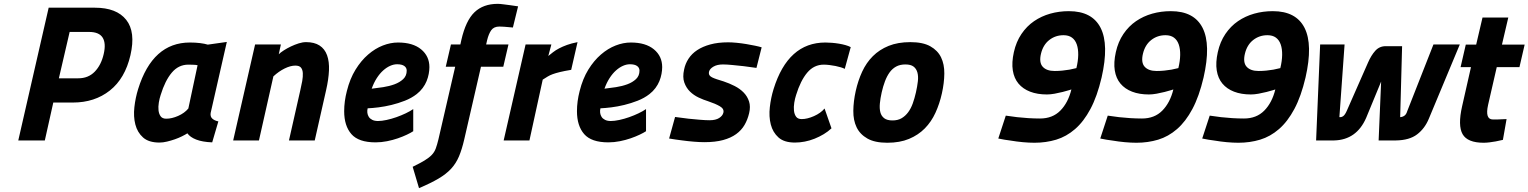

<svg xmlns="http://www.w3.org/2000/svg" viewBox="-20 -730 7945 998"><path d="M257 -197 213 0H75L233 -690H473Q586 -690 636 -627Q686 -564 658 -443Q630 -322 551 -259.5Q472 -197 359 -197ZM387 -323Q439 -323 472.5 -357.5Q506 -392 519 -449Q532 -505 513.5 -534.5Q495 -564 443 -564H342L286 -323Z M1075 -143Q1072 -124 1083.5 -113.5Q1095 -103 1115 -99L1083 10Q1032 8 1000 -4.5Q968 -17 954 -37Q943 -30 926 -21.5Q909 -13 889 -6Q869 1 848 6Q827 11 809 11Q753 11 723.5 -15.5Q694 -42 683.5 -83Q673 -124 678.5 -173Q684 -222 698 -267Q773 -509 967 -509Q996 -509 1020 -506Q1044 -503 1060 -498L1159 -512ZM844 -113Q873 -113 906 -127.5Q939 -142 959 -166L1007 -391Q998 -393 983 -393.5Q968 -394 959 -394Q908 -394 873 -352.5Q838 -311 815 -236Q809 -218 805.5 -196.5Q802 -175 804 -156.5Q806 -138 815 -125.5Q824 -113 844 -113Z M1192 0 1306 -499H1440L1429 -448Q1438 -457 1455 -468Q1472 -479 1492 -488.5Q1512 -498 1532.5 -504.5Q1553 -511 1571 -511Q1614 -511 1641 -493.5Q1668 -476 1680 -443Q1692 -410 1690 -364Q1688 -318 1675 -261L1616 0H1482L1541 -261Q1547 -286 1551 -309Q1555 -332 1554 -350Q1553 -368 1544.5 -378.5Q1536 -389 1515 -389Q1490 -389 1459.5 -374Q1429 -359 1401 -333L1326 0Z M2128 -48Q2116 -40 2095 -30Q2074 -20 2048 -11Q2022 -2 1992 4Q1962 10 1932 10Q1844 10 1806.5 -33Q1769 -76 1769 -152Q1769 -203 1783 -257Q1799 -321 1828 -368Q1857 -415 1893.5 -446.5Q1930 -478 1970 -493.5Q2010 -509 2049 -509Q2126 -509 2169 -473.5Q2212 -438 2212 -381Q2212 -365 2208.5 -346Q2205 -327 2197.5 -308.5Q2190 -290 2177 -272.5Q2164 -255 2146 -241Q2119 -220 2084.5 -206.5Q2050 -193 2015 -184.5Q1980 -176 1947.5 -172Q1915 -168 1891 -167Q1888 -155 1889.5 -143.5Q1891 -132 1897 -122.5Q1903 -113 1915 -107Q1927 -101 1945 -101Q1964 -101 1989.5 -106.5Q2015 -112 2040.5 -121Q2066 -130 2089 -141Q2112 -152 2128 -163ZM2044 -396Q2027 -396 2008.5 -388Q1990 -380 1972 -364Q1954 -348 1938.5 -324Q1923 -300 1912 -269Q1940 -272 1972 -277Q2004 -282 2031 -292Q2058 -302 2076 -319Q2094 -336 2094 -363Q2094 -378 2081.5 -387Q2069 -396 2044 -396Z M2346 -383H2297L2324 -499H2373L2378 -522Q2401 -623 2446.5 -666.5Q2492 -710 2567 -710Q2579 -710 2597 -707.5Q2615 -705 2632 -703Q2651 -700 2673 -697L2646 -587Q2634 -588 2623 -589Q2612 -590 2600 -591Q2588 -592 2576 -592Q2547 -592 2533.5 -573Q2520 -554 2512 -521L2507 -499H2623L2596 -383H2480L2393 -5Q2381 47 2365.5 83.5Q2350 120 2324.5 147.5Q2299 175 2259 198.5Q2219 222 2158 248L2125 137Q2164 118 2187 104Q2210 90 2224 75.5Q2238 61 2245 42Q2252 23 2259 -6Z M2712 -499H2846L2830 -439Q2841 -448 2854.5 -458.5Q2868 -469 2886 -478.5Q2904 -488 2927.5 -496.5Q2951 -505 2982 -511L2949 -367Q2913 -361 2890.5 -355.5Q2868 -350 2853 -344.5Q2838 -339 2826.5 -332Q2815 -325 2801 -316L2732 0H2598Z M3338 -48Q3326 -40 3305 -30Q3284 -20 3258 -11Q3232 -2 3202 4Q3172 10 3142 10Q3054 10 3016.5 -33Q2979 -76 2979 -152Q2979 -203 2993 -257Q3009 -321 3038 -368Q3067 -415 3103.5 -446.5Q3140 -478 3180 -493.5Q3220 -509 3259 -509Q3336 -509 3379 -473.5Q3422 -438 3422 -381Q3422 -365 3418.5 -346Q3415 -327 3407.5 -308.5Q3400 -290 3387 -272.5Q3374 -255 3356 -241Q3329 -220 3294.5 -206.5Q3260 -193 3225 -184.5Q3190 -176 3157.5 -172Q3125 -168 3101 -167Q3098 -155 3099.5 -143.5Q3101 -132 3107 -122.5Q3113 -113 3125 -107Q3137 -101 3155 -101Q3174 -101 3199.5 -106.5Q3225 -112 3250.5 -121Q3276 -130 3299 -141Q3322 -152 3338 -163ZM3254 -396Q3237 -396 3218.5 -388Q3200 -380 3182 -364Q3164 -348 3148.5 -324Q3133 -300 3122 -269Q3150 -272 3182 -277Q3214 -282 3241 -292Q3268 -302 3286 -319Q3304 -336 3304 -363Q3304 -378 3291.5 -387Q3279 -396 3254 -396Z M3912 -377Q3879 -382 3846 -386Q3818 -389 3788 -392Q3758 -395 3738 -395Q3708 -395 3689 -384Q3670 -373 3666 -359Q3663 -348 3667 -340.5Q3671 -333 3681 -328Q3691 -323 3706 -318Q3721 -313 3741 -307Q3771 -297 3798.5 -283Q3826 -269 3845.5 -249Q3865 -229 3873.5 -202.5Q3882 -176 3874 -142Q3866 -108 3850 -80.5Q3834 -53 3806.5 -33Q3779 -13 3738.5 -2Q3698 9 3641 9Q3618 9 3587 6.5Q3556 4 3527 0Q3494 -4 3458 -10L3489 -122Q3526 -117 3559 -113Q3588 -110 3618 -107.5Q3648 -105 3668 -105Q3700 -105 3718 -116.5Q3736 -128 3740 -144Q3745 -164 3722 -177.5Q3699 -191 3660 -204Q3637 -211 3611.5 -223Q3586 -235 3566.5 -254Q3547 -273 3537 -301Q3527 -329 3536 -369Q3542 -399 3559 -425Q3576 -451 3604 -469.5Q3632 -488 3672 -499Q3712 -510 3765 -510Q3785 -510 3810 -507.5Q3835 -505 3859 -501Q3883 -497 3904.5 -492.5Q3926 -488 3939 -484Z M4302 -63Q4284 -46 4261.5 -32.5Q4239 -19 4214 -9Q4189 1 4163 6Q4137 11 4112 11Q4056 11 4026.5 -15.5Q3997 -42 3986.5 -83Q3976 -124 3981.5 -173Q3987 -222 4001 -267Q4076 -509 4270 -509Q4286 -509 4304.5 -507.5Q4323 -506 4341 -503Q4359 -500 4375 -495.5Q4391 -491 4402 -485L4371 -372Q4364 -376 4351 -380Q4338 -384 4323 -387Q4308 -390 4291.5 -392Q4275 -394 4262 -394Q4211 -394 4176 -352.5Q4141 -311 4118 -236Q4112 -218 4108.5 -196Q4105 -174 4107 -155Q4109 -136 4118 -123.5Q4127 -111 4147 -111Q4176 -111 4211 -126.5Q4246 -142 4266 -166Z M4712 -511Q4777 -511 4815.5 -489.5Q4854 -468 4871.5 -432Q4889 -396 4888.5 -347.5Q4888 -299 4876 -245Q4864 -191 4842.5 -144Q4821 -97 4787 -62.5Q4753 -28 4705 -8Q4657 12 4592 12Q4527 12 4488.5 -10Q4450 -32 4432.5 -68.5Q4415 -105 4415.5 -154Q4416 -203 4428 -257Q4440 -311 4461.5 -357.5Q4483 -404 4517 -438Q4551 -472 4599 -491.5Q4647 -511 4712 -511ZM4619 -104Q4647 -104 4666.5 -115.5Q4686 -127 4700.5 -146.5Q4715 -166 4724.5 -192.5Q4734 -219 4741 -250Q4748 -281 4751 -307.5Q4754 -334 4748.5 -353.5Q4743 -373 4728.5 -384Q4714 -395 4686 -395Q4658 -395 4638 -384Q4618 -373 4604 -353.5Q4590 -334 4580 -307.5Q4570 -281 4563 -250Q4556 -219 4553.5 -192.5Q4551 -166 4556 -146.5Q4561 -127 4576 -115.5Q4591 -104 4619 -104Z M5208 -129Q5236 -125 5267 -121Q5293 -118 5324.5 -116Q5356 -114 5386 -114Q5451 -114 5491.5 -155Q5532 -196 5549 -265Q5549 -265 5536 -261Q5523 -257 5503.5 -252Q5484 -247 5462 -243Q5440 -239 5422 -239Q5372 -239 5334.5 -253.5Q5297 -268 5274 -295.5Q5251 -323 5244.5 -364Q5238 -405 5250 -459Q5262 -513 5289.5 -553.5Q5317 -594 5355 -620Q5393 -646 5439 -659Q5485 -672 5536 -672Q5657 -672 5701 -585Q5745 -498 5706 -327Q5683 -229 5648 -163.5Q5613 -98 5568 -59Q5523 -20 5470 -4Q5417 12 5357 12Q5329 12 5296.5 9Q5264 6 5235 1Q5202 -3 5169 -10ZM5462 -361Q5482 -361 5502 -363Q5522 -365 5539 -368Q5557 -372 5575 -376Q5584 -413 5584.5 -444.5Q5585 -476 5577 -499Q5569 -522 5552 -534.5Q5535 -547 5508 -547Q5466 -547 5434 -522Q5402 -497 5391 -451Q5380 -405 5400 -383Q5420 -361 5462 -361Z M5738 -129Q5766 -125 5797 -121Q5823 -118 5854.5 -116Q5886 -114 5916 -114Q5981 -114 6021.5 -155Q6062 -196 6079 -265Q6079 -265 6066 -261Q6053 -257 6033.5 -252Q6014 -247 5992 -243Q5970 -239 5952 -239Q5902 -239 5864.5 -253.5Q5827 -268 5804 -295.5Q5781 -323 5774.5 -364Q5768 -405 5780 -459Q5792 -513 5819.5 -553.5Q5847 -594 5885 -620Q5923 -646 5969 -659Q6015 -672 6066 -672Q6187 -672 6231 -585Q6275 -498 6236 -327Q6213 -229 6178 -163.5Q6143 -98 6098 -59Q6053 -20 6000 -4Q5947 12 5887 12Q5859 12 5826.5 9Q5794 6 5765 1Q5732 -3 5699 -10ZM5992 -361Q6012 -361 6032 -363Q6052 -365 6069 -368Q6087 -372 6105 -376Q6114 -413 6114.5 -444.5Q6115 -476 6107 -499Q6099 -522 6082 -534.5Q6065 -547 6038 -547Q5996 -547 5964 -522Q5932 -497 5921 -451Q5910 -405 5930 -383Q5950 -361 5992 -361Z M6268 -129Q6296 -125 6327 -121Q6353 -118 6384.5 -116Q6416 -114 6446 -114Q6511 -114 6551.5 -155Q6592 -196 6609 -265Q6609 -265 6596 -261Q6583 -257 6563.5 -252Q6544 -247 6522 -243Q6500 -239 6482 -239Q6432 -239 6394.5 -253.5Q6357 -268 6334 -295.5Q6311 -323 6304.5 -364Q6298 -405 6310 -459Q6322 -513 6349.5 -553.5Q6377 -594 6415 -620Q6453 -646 6499 -659Q6545 -672 6596 -672Q6717 -672 6761 -585Q6805 -498 6766 -327Q6743 -229 6708 -163.5Q6673 -98 6628 -59Q6583 -20 6530 -4Q6477 12 6417 12Q6389 12 6356.5 9Q6324 6 6295 1Q6262 -3 6229 -10ZM6522 -361Q6542 -361 6562 -363Q6582 -365 6599 -368Q6617 -372 6635 -376Q6644 -413 6644.5 -444.5Q6645 -476 6637 -499Q6629 -522 6612 -534.5Q6595 -547 6568 -547Q6526 -547 6494 -522Q6462 -497 6451 -451Q6440 -405 6460 -383Q6480 -361 6522 -361Z M6969 -499 6942 -121Q6953 -120 6962 -126.5Q6971 -133 6980 -153L7091 -405Q7107 -442 7128.5 -466Q7150 -490 7183 -490H7268L7258 -121Q7271 -122 7280.5 -129Q7290 -136 7295 -153L7431 -499H7568L7407 -113Q7386 -62 7346 -31.5Q7306 -1 7236 0H7146L7159 -306L7081 -117Q7031 -3 6915 0H6821L6842 -499Z M7760 -381 7715 -185Q7698 -109 7740 -109Q7751 -109 7763 -109Q7775 -109 7786 -110Q7798 -110 7811 -111L7792 -3Q7773 1 7755 5Q7739 8 7722 10Q7705 12 7692 12Q7608 12 7582.5 -32.5Q7557 -77 7580 -178L7626 -381H7572L7599 -498H7653L7686 -639H7820L7787 -498H7905L7878 -381Z"/></svg>

Font: Panefresco 999wt
Style: Italic
Weight: 900
Version: Version 1.001